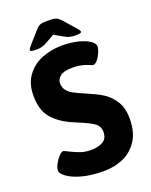

<svg xmlns="http://www.w3.org/2000/svg" viewBox="-159 -945 818 1038"><g transform="rotate(-20 250.0 -426.0)"><path d="M50 -42Q22 -61 22 -80Q22 -95 33 -116Q44 -137 59 -153Q74 -169 84 -169Q90 -169 112 -157Q144 -141 170 -132Q196 -123 231 -123Q270 -123 297.5 -138.5Q325 -154 325 -193Q325 -225 299.5 -243.5Q274 -262 217 -285L171 -305Q108 -335 72 -379.5Q36 -424 36 -506Q36 -574 69.5 -619.5Q103 -665 157 -686.5Q211 -708 273 -708Q324 -708 365.5 -697.5Q407 -687 431 -670Q453 -654 453 -638Q453 -624 444 -603Q435 -582 422 -566.5Q409 -551 398 -551Q393 -551 381.5 -556Q370 -561 362 -564Q326 -576 287 -576Q235 -576 214.5 -559Q194 -542 194 -520Q194 -494 208 -477Q222 -460 242 -449.5Q262 -439 301 -422Q358 -398 394 -376.5Q430 -355 456.5 -314.5Q483 -274 483 -211Q483 -134 450.5 -85Q418 -36 367 -14Q316 8 257 8Q186 8 133 -6Q80 -20 50 -42ZM102 -744Q102 -751 123 -774L179 -837Q191 -851 203.5 -855.5Q216 -860 239 -860H259Q282 -860 294.5 -855Q307 -850 320 -836L375 -774Q396 -751 396 -744Q396 -738 388 -736Q380 -734 356 -734Q327 -734 298 -751L249 -779L200 -751Q169 -734 142 -734Q118 -734 110 -736Q102 -738 102 -744Z"/></g></svg>

Font: Asap-Bold
Style: Bold
Weight: 700
Designer: Pablo Cosgaya
Foundry: Omnibus-Type
Version: Version 2.000; ttfautohint (v1.8)